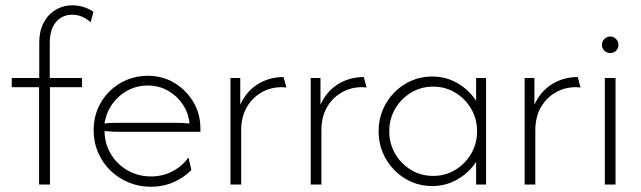

<svg xmlns="http://www.w3.org/2000/svg" viewBox="-20 -695 2412 723"><path d="M127.1 0V-366.7H24.3V-401.4H127.8V-535.4Q127.8 -577.8 144.1 -609Q160.4 -640.3 188.9 -657.6Q217.4 -675 252.8 -675Q273.6 -675 294.1 -668.8Q314.6 -662.5 331.9 -650.7L321.5 -611.1Q304.9 -625.7 287.8 -632.6Q270.8 -639.6 252.1 -639.6Q227.1 -639.6 208 -627.4Q188.9 -615.3 178.1 -591.7Q167.4 -568.1 167.4 -533.3V-401.4H288.9V-366.7H168.1V0Z M548.6 8.3Q503.5 8.3 464.2 -8Q425 -24.3 395.5 -53.1Q366 -81.9 349.3 -120.8Q332.6 -159.7 332.6 -205.6Q332.6 -248.6 348.3 -285.8Q363.9 -322.9 392 -350.7Q420.1 -378.5 457.3 -394.1Q494.4 -409.7 536.1 -409.7Q591.7 -409.7 636.5 -383Q681.2 -356.2 708 -311.1Q734.7 -266 734.7 -211.1V-198.6H432.6Q418.1 -198.6 403.1 -199.3Q388.2 -200 373.6 -201.4Q374.3 -152.1 398.3 -113.5Q422.2 -75 461.5 -52.8Q500.7 -30.6 548.6 -30.6Q592.4 -30.6 629.2 -49.7Q666 -68.8 689.6 -102.1L700.7 -54.9Q672.2 -25.7 633 -8.7Q593.8 8.3 548.6 8.3ZM373.6 -229.9Q388.2 -231.9 403.1 -232.3Q418.1 -232.6 432.6 -232.6H638.9Q656.2 -232.6 669.1 -231.9Q681.9 -231.2 693.8 -229.9Q689.6 -270.8 667.4 -303.1Q645.1 -335.4 611.5 -354.2Q577.8 -372.9 536.1 -372.9Q495.1 -372.9 460.4 -354.2Q425.7 -335.4 402.8 -303.1Q379.9 -270.8 373.6 -229.9Z M847.9 0V-401.4H884.7V-300.7Q907.6 -351.4 951 -378.1Q994.4 -404.9 1047.9 -404.9L1058.3 -365.3Q1053.5 -366 1049.3 -366.3Q1045.1 -366.7 1040.3 -366.7Q998.6 -366.7 963.9 -346.5Q929.2 -326.4 908.7 -290.3Q888.2 -254.2 888.2 -204.2V0Z M1150 0V-401.4H1186.8V-300.7Q1209.7 -351.4 1253.1 -378.1Q1296.5 -404.9 1350 -404.9L1360.4 -365.3Q1355.6 -366 1351.4 -366.3Q1347.2 -366.7 1342.4 -366.7Q1300.7 -366.7 1266 -346.5Q1231.2 -326.4 1210.8 -290.3Q1190.3 -254.2 1190.3 -204.2V0Z M1606.9 5.6Q1565.3 5.6 1528.8 -10.4Q1492.4 -26.4 1464.6 -54.9Q1436.8 -83.3 1421.2 -120.5Q1405.6 -157.6 1405.6 -200.7Q1405.6 -243.8 1421.2 -280.9Q1436.8 -318.1 1464.6 -346.5Q1492.4 -375 1528.8 -391Q1565.3 -406.9 1606.9 -406.9Q1659.7 -406.9 1703.1 -381.6Q1746.5 -356.2 1772.9 -315.3V-401.4H1810.4V0H1772.9V-85.4Q1746.5 -45.1 1703.1 -19.8Q1659.7 5.6 1606.9 5.6ZM1611.1 -32.6Q1656.9 -32.6 1694.4 -55.2Q1731.9 -77.8 1754.2 -116Q1776.4 -154.2 1776.4 -200.7Q1776.4 -247.2 1754.2 -285.4Q1731.9 -323.6 1694.4 -346.2Q1656.9 -368.8 1611.1 -368.8Q1565.3 -368.8 1527.8 -346.2Q1490.3 -323.6 1468.1 -285.4Q1445.8 -247.2 1445.8 -200.7Q1445.8 -154.2 1468.1 -116Q1490.3 -77.8 1527.8 -55.2Q1565.3 -32.6 1611.1 -32.6Z M1955.6 0V-401.4H1992.4V-300.7Q2015.3 -351.4 2058.7 -378.1Q2102.1 -404.9 2155.6 -404.9L2166 -365.3Q2161.1 -366 2156.9 -366.3Q2152.8 -366.7 2147.9 -366.7Q2106.2 -366.7 2071.5 -346.5Q2036.8 -326.4 2016.3 -290.3Q1995.8 -254.2 1995.8 -204.2V0Z M2257.6 0V-401.4H2297.9V0ZM2277.8 -495.1Q2269.4 -495.1 2262.2 -499.3Q2254.9 -503.5 2250.7 -510.4Q2246.5 -517.4 2246.5 -525.7Q2246.5 -534.7 2250.7 -541.7Q2254.9 -548.6 2262.2 -553.1Q2269.4 -557.6 2277.8 -557.6Q2286.8 -557.6 2293.8 -553.1Q2300.7 -548.6 2304.9 -541.7Q2309 -534.7 2309 -525.7Q2309 -517.4 2304.9 -510.4Q2300.7 -503.5 2293.8 -499.3Q2286.8 -495.1 2277.8 -495.1Z"/></svg>

Font: Afacad Flux ExtraLight
Style: Regular
Weight: 250
Designer: Kristian Moeller
Foundry: Dicotype
Version: Version 1.100